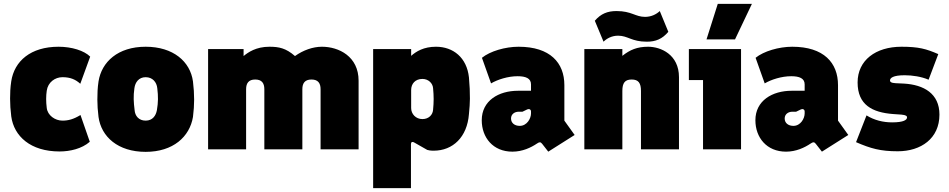

<svg xmlns="http://www.w3.org/2000/svg" viewBox="-20 -770 4894 990"><path d="M287 11C341 11 402 -3 443 -39L395 -177C359 -155 332 -148 302 -148C264 -148 225 -175 221 -214C217 -245 217 -275 221 -302C227 -346 264 -372 302 -372C343 -372 370 -360 394 -338L445 -478C414 -509 350 -529 282 -529C138 -529 54 -455 38 -351C33 -318 32 -289 32 -261C32 -233 34 -201 38 -170C52 -67 138 11 287 11Z M731 13C873 13 958 -65 975 -167C979 -199 981 -228 981 -256C981 -287 979 -317 975 -350C961 -453 873 -529 731 -529C588 -529 504 -451 488 -350C483 -317 482 -287 482 -256C482 -228 484 -199 488 -167C502 -65 588 13 731 13ZM731 -148C696 -148 676 -172 674 -203C669 -243 667 -274 673 -315C677 -346 696 -372 731 -372C767 -372 788 -346 791 -315C796 -273 796 -243 789 -202C784 -174 767 -148 731 -148Z M1053 0H1249V-310C1249 -341 1262 -360 1296 -360C1330 -360 1343 -341 1343 -310V0H1539V-310C1539 -341 1552 -360 1586 -360C1620 -360 1633 -341 1633 -310V0H1829V-354C1829 -479 1727 -529 1640 -529C1593 -529 1543 -511 1501 -481C1454 -522 1418 -529 1369 -529C1300 -529 1259 -500 1236 -481V-517H1053Z M1904 200H2099V-27C2099 -37 2105 -42 2118 -34L2183 3C2190 5 2199 7 2216 7C2315 7 2389 -63 2398 -182C2401 -214 2403 -237 2403 -261C2403 -296 2402 -328 2398 -371C2387 -473 2317 -529 2228 -529C2165 -529 2126 -505 2100 -482V-517H1904ZM2158 -156C2124 -156 2100 -182 2100 -213V-306C2100 -338 2121 -363 2158 -363C2190 -363 2211 -340 2213 -316C2217 -274 2217 -245 2213 -203C2211 -179 2192 -156 2158 -156Z M2775 -29 2807 12 2943 -74 2890 -148V-331C2890 -446 2817 -529 2654 -529C2585 -529 2507 -506 2465 -472L2512 -340C2546 -360 2599 -377 2649 -377C2691 -377 2718 -366 2718 -335V-302H2651C2551 -302 2464 -251 2464 -150C2464 -61 2522 12 2622 12C2674 12 2718 -9 2749 -30C2761 -38 2767 -39 2775 -29ZM2660 -121C2633 -121 2615 -136 2615 -159C2615 -181 2633 -194 2655 -194H2674L2699 -206C2708 -210 2718 -206 2718 -195V-185C2718 -159 2697 -121 2660 -121Z M2993 0H3189V-301C3189 -342 3202 -360 3237 -360C3272 -360 3285 -342 3285 -301V0H3481V-372C3481 -489 3387 -529 3322 -529C3265 -529 3228 -513 3189 -482V-517H2993ZM3047 -663 3092 -555C3108 -571 3134 -586 3167 -586C3218 -586 3236 -555 3315 -555C3361 -555 3395 -569 3426 -606L3382 -713C3365 -697 3339 -683 3306 -683C3256 -683 3237 -713 3159 -713C3112 -713 3078 -699 3047 -663Z M3605 0H3801V-517H3532V-357H3605ZM3623 -567H3770L3857 -750H3681Z M4186 -29 4218 12 4354 -74 4301 -148V-331C4301 -446 4228 -529 4065 -529C3996 -529 3918 -506 3876 -472L3923 -340C3957 -360 4010 -377 4060 -377C4102 -377 4129 -366 4129 -335V-302H4062C3962 -302 3875 -251 3875 -150C3875 -61 3933 12 4033 12C4085 12 4129 -9 4160 -30C4172 -38 4178 -39 4186 -29ZM4071 -121C4044 -121 4026 -136 4026 -159C4026 -181 4044 -194 4066 -194H4085L4110 -206C4119 -210 4129 -206 4129 -195V-185C4129 -159 4108 -121 4071 -121Z M4609 10C4729 10 4824 -56 4824 -179C4824 -288 4743 -333 4641 -339L4598 -341C4574 -342 4569 -349 4569 -355C4569 -368 4585 -382 4645 -382C4684 -382 4731 -375 4768 -359L4818 -491C4756 -518 4717 -529 4628 -529C4495 -529 4402 -459 4402 -345C4402 -229 4478 -190 4585 -182L4628 -179C4652 -177 4657 -171 4657 -165C4657 -152 4640 -139 4580 -139C4534 -139 4488 -150 4448 -175L4394 -37C4470 -4 4520 10 4609 10Z"/></svg>

Font: Finlandica Black
Style: Regular
Weight: 900
Designer: Niklas Ekholm, Juho Hiilivirta, Jaakko Suomalainen
Foundry: Helsinki Type Studio
Version: Version 2.000;Glyphs 3.2 (3202)